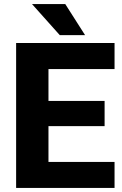

<svg xmlns="http://www.w3.org/2000/svg" viewBox="-20 -922 601 942"><path d="M59.1 0ZM217.8 -583V-426.8H493.2V-303.2H217.8V-127.4H542V0H164.6H59.1V-710.9H217.8H542V-583ZM273.4 -749.5 137.2 -901.9H300.3L397.5 -749.5Z"/></svg>

Font: Heebo ExtraBold
Style: Regular
Weight: 800
Designer: Oded Ezer
Foundry: Meir Sadan
Version: Version 2.001; ttfautohint (v1.5.14-ce02) -l 8 -r 50 -G 200 